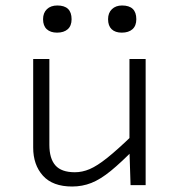

<svg xmlns="http://www.w3.org/2000/svg" viewBox="-20 -675 654 700"><path d="M511 0H456L452 -125V-460H511ZM464 -183 475 -137Q422 -83 384 -52Q346 -21 313 -8Q280 5 243 5Q172 5 136.5 -34.5Q101 -74 101 -137V-460H160V-147Q160 -97 182 -72Q204 -47 253 -47Q280 -47 307 -58.5Q334 -70 371 -99.5Q408 -129 464 -183ZM188 -556Q164 -556 150.5 -568.5Q137 -581 137 -605Q137 -628 151 -641.5Q165 -655 189 -655Q241 -655 241 -605Q241 -581 227 -568.5Q213 -556 188 -556ZM424 -556Q400 -556 387 -568.5Q374 -581 374 -605Q374 -628 388 -641.5Q402 -655 425 -655Q477 -655 477 -605Q477 -581 463 -568.5Q449 -556 424 -556Z"/></svg>

Font: Intel One Mono Light
Style: Regular
Weight: 300
Monospace: yes
Designer: Fred Shallcrass
Foundry: Frere-Jones Type LLC
Version: Version 1.004